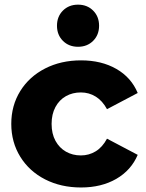

<svg xmlns="http://www.w3.org/2000/svg" viewBox="-20 -813 638 841"><path d="M29.4 -270.4Q29.4 -350.7 68.7 -414.1Q108 -477.4 177.5 -513Q247 -548.6 335.1 -548.6Q424.4 -548.6 489.7 -511.1Q554.9 -473.7 583.2 -405.7L448.7 -334.8Q428.6 -371.8 399.2 -389.9Q369.9 -408.1 334.1 -408.1Q297.9 -408.1 268.9 -391.9Q239.9 -375.7 222.9 -344.3Q206 -312.9 206 -270.4Q206 -227.4 222.9 -196.3Q239.9 -165.2 268.9 -148.7Q297.9 -132.2 334.1 -132.2Q369.9 -132.2 399.2 -150.2Q428.6 -168.1 448.7 -205.6L583.2 -134.7Q554.4 -67.1 489.2 -29.4Q424 8.2 335.1 8.2Q247 8.2 177.5 -27.3Q108 -62.9 68.7 -126.6Q29.4 -190.2 29.4 -270.4ZM229.6 -700.3Q229.6 -740.6 255.6 -766.6Q281.6 -792.6 321.8 -792.6Q362 -792.6 388 -766.6Q414 -740.6 414 -700.3Q414 -660.1 388 -634.1Q362 -608.1 321.8 -608.1Q281.6 -608.1 255.6 -634.1Q229.6 -660.1 229.6 -700.3Z"/></svg>

Font: iiserrat Thin
Style: Regular
Weight: 100
Designer: Akira Ohta
Foundry: Akira Ohta
Version: Version 1.200;Glyphs 3.3.1 (3343)